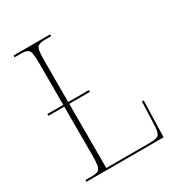

<svg xmlns="http://www.w3.org/2000/svg" viewBox="-170 -827 874 940"><g transform="rotate(-30 267.0 -357.0)"><path d="M45 0V-10H79Q104 -10 116 -16Q128 -22 131.5 -40.5Q135 -59 135 -98V-373H45V-383H135V-616Q135 -655 131.5 -673.5Q128 -692 116 -698Q104 -704 79 -704H45V-714H252V-704H219Q194 -704 182 -698Q170 -692 166.5 -673.5Q163 -655 163 -616V-383H280V-373H163V-10H413Q452 -10 461.5 -24Q471 -38 472 -79L477 -205H487L481 0Z"/></g></svg>

Font: Noto Serif Display SemiCondensed Thin
Style: Regular
Weight: 100
Width: 4
Designer: Monotype Design Team
Foundry: Monotype Imaging Inc.
Version: Version 2.009